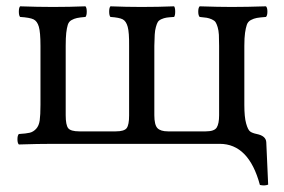

<svg xmlns="http://www.w3.org/2000/svg" viewBox="-20 -451 889 602"><path d="M39.1 2Q34.7 -2.4 34.7 -14.4Q34.7 -26.4 39.1 -30.8Q62.5 -32.2 73.5 -34.9Q84.5 -37.6 93.3 -47.1Q102.1 -56.6 104.5 -73.5Q106.9 -90.3 106.9 -122.1V-307.1Q106.9 -349.6 101.8 -367.2Q96.7 -384.8 85 -390.4Q73.2 -396 43 -397.9Q39.1 -402.3 39.1 -414.6Q39.1 -426.8 43 -431.2Q98.6 -429.2 146 -429.2Q198.2 -429.2 248 -431.2Q252 -426.8 252 -414.6Q252 -402.3 248 -397.9Q230.5 -396.5 221.4 -394.5Q212.4 -392.6 204.1 -387.9Q195.8 -383.3 192.6 -373.3Q189.5 -363.3 187.7 -347.9Q186 -332.5 186 -307.1V-89.8Q186 -59.1 193.8 -49.1Q201.7 -39.1 229 -39.1H342.8Q369.6 -39.1 377.2 -49.3Q384.8 -59.6 384.8 -88.9V-307.1Q385.3 -349.1 380.4 -366.9Q375.5 -384.8 364.7 -390.4Q354 -396 326.2 -397.9Q322.3 -402.3 322.3 -414.6Q322.3 -426.8 326.2 -431.2Q376 -429.2 423.8 -429.2Q476.1 -429.2 525.9 -431.2Q529.3 -426.8 529.3 -414.6Q529.3 -402.3 525.9 -397.9Q510.7 -397 502.4 -395.8Q494.1 -394.5 486.1 -390.9Q478 -387.2 474.9 -382.1Q471.7 -377 468.8 -366.2Q465.8 -355.5 465.1 -342.3Q464.4 -329.1 463.9 -307.1V-89.8Q463.9 -59.6 473.6 -49.3Q483.4 -39.1 506.8 -39.1H625Q651.9 -39.1 659.4 -51Q667 -63 667 -89.8V-307.1Q667 -328.6 666.3 -342Q665.5 -355.5 662.4 -366Q659.2 -376.5 655.8 -381.6Q652.3 -386.7 644 -390.4Q635.7 -394 628.2 -395.3Q620.6 -396.5 606 -397.9Q601.6 -402.3 601.6 -414.6Q601.6 -426.8 606 -431.2Q665.5 -429.2 706.1 -429.2Q754.4 -429.2 814 -431.2Q818.4 -426.8 818.4 -414.6Q818.4 -402.3 814 -397.9Q794.9 -396.5 785.4 -394.8Q775.9 -393.1 766.6 -388.2Q757.3 -383.3 753.9 -373.3Q750.5 -363.3 748.3 -347.9Q746.1 -332.5 746.1 -307.1V-122.1Q746.1 -84 751.7 -64Q757.3 -43.9 764.2 -38.8Q771 -33.7 785.2 -30.8Q814 -24.9 814.9 -4.9L820.8 127.9Q809.6 132.3 794.9 128.9Q760.3 0 668.9 0H147Q98.6 0 39.1 2Z"/></svg>

Font: Common Serif
Style: Regular
Weight: 400
Designer: Philipp H. Poll, Khaled Hosny
Foundry: Stefan Peev, Context Ltd.
Version: Version 1.026